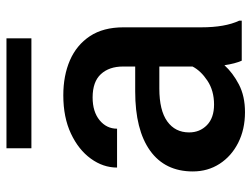

<svg xmlns="http://www.w3.org/2000/svg" viewBox="-110 -639 759 579"><g transform="rotate(-90 269.5 -349.5)"><path d="M376 0Q367.2 -19.5 362.3 -52.2Q339.4 -26.9 304.2 -8.5Q269 9.8 220.7 9.8Q168.9 9.8 128.4 -10.7Q87.9 -31.2 64.9 -66.9Q42 -102.5 42 -147.5Q42 -231.4 104.7 -276.4Q167.5 -321.3 283.2 -321.3H358.4V-357.9Q358.4 -399.9 335.4 -424.8Q312.5 -449.7 265.1 -449.7Q222.2 -449.7 196.5 -428.7Q170.9 -407.7 170.9 -376H53.7Q53.7 -418 80.6 -455.1Q107.4 -492.2 156.2 -515.1Q205.1 -538.1 271.5 -538.1Q331.1 -538.1 377.2 -518.1Q423.3 -498 450 -457.8Q476.6 -417.5 476.6 -356.9V-122.1Q476.6 -50.3 496.6 -7.8V0ZM243.7 -83.5Q285.6 -83.5 315.7 -103.5Q345.7 -123.5 358.4 -148.4V-248.5H292Q226.1 -248.5 192.9 -224.6Q159.7 -200.7 159.7 -158.7Q159.7 -126.5 181.6 -105Q203.6 -83.5 243.7 -83.5ZM443.4 -709.5V-634.3H111.8V-709.5Z"/></g></svg>

Font: Vazirmatn RD UI FD Medium
Style: Regular
Weight: 500
Designer: Saber Rastikerdar
Foundry: Saber Rastikerdar
Version: Version 33.003